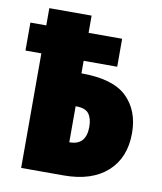

<svg xmlns="http://www.w3.org/2000/svg" viewBox="-91 -780 713 845"><g transform="rotate(10 265.5 -357.0)"><path d="M250 -714H61V-637H-10V-512H61V0H251Q376 0 445.5 -62.5Q515 -125 515 -235Q515 -336 453.5 -396Q392 -456 251 -456H250V-512H400V-637H250ZM252 -309Q294 -309 309.5 -288Q325 -267 325 -230Q325 -148 251 -148H250V-309Z"/></g></svg>

Font: Noto Sans Display SemiCondensed Black
Style: Regular
Weight: 900
Width: 4
Designer: Monotype Design Team
Foundry: Monotype Imaging Inc.
Version: Version 1.900